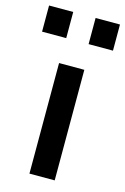

<svg xmlns="http://www.w3.org/2000/svg" viewBox="-145 -783 547 837"><g transform="rotate(15 129.0 -365.0)"><path d="M-31 -612H78V-730H-31ZM179 -612H289V-730H179ZM76 0H190V-499H76Z"/></g></svg>

Font: TitilliumText22L
Style: 800 wt
Weight: 800
Designer: Campivisivi
Foundry: Campivisivi
Version: 1.000